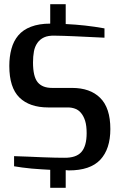

<svg xmlns="http://www.w3.org/2000/svg" viewBox="-20 -819 600 926"><path d="M483.9 -637.2Q422.4 -640.6 340.8 -644Q285.2 -646.5 244.1 -647Q211.9 -647.9 192.4 -638.7Q172.4 -629.4 160.2 -611.8Q147.9 -594.2 143.6 -570.8Q139.2 -546.9 139.2 -518.1Q139.2 -449.2 162.1 -421.9Q184.6 -395 231 -395H327.1Q414.6 -395 462.9 -347.2Q512.2 -298.8 512.2 -196.8Q512.2 -100.1 463.4 -48.3Q415 2.9 312 2.9Q306.2 2.9 301.3 2Q297.9 1 296.9 2V86.9H222.2V0Q215.3 -0.5 180.7 -2.4Q147.9 -4.4 132.8 -5.9Q116.7 -7.3 86.4 -11.2Q64.5 -14.2 47.9 -17.1V-65.9Q66.9 -65.4 116.2 -63.5Q147.9 -62 185.5 -60.5Q205.6 -59.6 246.6 -58.6Q265.1 -58.1 289.1 -58.1Q346.7 -57.1 372.1 -85.4Q397.9 -114.3 397.9 -176.8Q397.9 -212.9 390.6 -236.3Q383.3 -259.3 370.6 -274.4Q358.4 -289.1 341.8 -294.9Q325.7 -300.8 308.1 -300.8H212.9Q122.6 -300.8 73.7 -348.6Q24.9 -396.5 24.9 -501Q24.9 -545.9 35.2 -583.5Q45.4 -621.1 67.9 -647.9Q90.8 -675.3 128.9 -689.9Q168.5 -705.1 222.2 -705.1V-798.8H296.9V-703.1Q345.7 -700.7 390.1 -695.8Q438.5 -690.4 483.9 -682.1Z"/></svg>

Font: SimahzazaarabicW05-Medium
Style: Regular
Weight: 500
Designer: Ahmed zaza
Foundry: Ahmed zaza
Version: Version 1.001